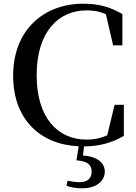

<svg xmlns="http://www.w3.org/2000/svg" viewBox="-20 -773 737 1037"><path d="M393 93C451 97 475 117 475 153C475 189 454 211 410 211C391 211 368 208 345 203L339 230C360 238 386 244 424 244C503 244 546 203 546 154C546 108 507 72 428 67L434 18C518 17 585 -2 649 -39V-207H599L559 -42C523 -26 488 -19 448 -19C293 -19 178 -135 178 -367C178 -598 293 -717 448 -717C487 -717 520 -711 552 -696L591 -528H641V-697C577 -734 516 -753 430 -753C217 -753 51 -612 51 -364C51 -127 199 8 405 17Z"/></svg>

Font: Noto Serif JP SemiBold
Style: Regular
Weight: 600
Designer: Ryoko NISHIZUKA 西塚涼子 (kana & ideographs); Frank Grießhammer (Latin, Greek & Cyrillic); Wenlong ZHANG 张文龙 (bopomofo); San
Foundry: Adobe
Version: Version 2.001;hotconv 1.1.0;makeotfexe 2.6.0